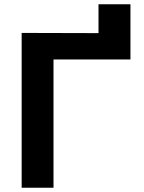

<svg xmlns="http://www.w3.org/2000/svg" viewBox="-20 -884 676 904"><path d="M231.9 0H82V-729L443.8 -728V-863.8H594.2V-604H231.9Z"/></svg>

Font: Miedinger*
Style: Bold
Weight: 700
Version: Version 001.000